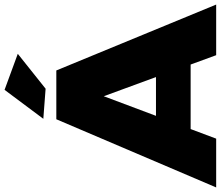

<svg xmlns="http://www.w3.org/2000/svg" viewBox="-91 -885 968 842"><g transform="rotate(-90 393.0 -464.0)"><path d="M572 0 531 -112H248L206 0H-8L291 -701H505L794 0ZM306 -264H476L392 -493ZM420 -928 578 -870 425 -748 293 -758Z"/></g></svg>

Font: Gontserrat ExtraBold
Style: Regular
Weight: 800
Designer: Julieta Ulanovsky
Foundry: Julieta Ulanovsky
Version: Version 6.001